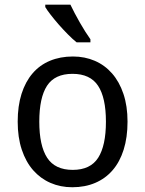

<svg xmlns="http://www.w3.org/2000/svg" viewBox="-20 -786 617 816"><path d="M522 -269Q522 -202.1 505.6 -150.1Q489.3 -98.1 458.7 -62.7Q428.2 -27.3 384.8 -8.8Q341.3 9.8 287.1 9.8Q236.8 9.8 194.3 -8.8Q151.9 -27.3 120.8 -62.7Q89.8 -98.1 72.5 -150.1Q55.2 -202.1 55.2 -269Q55.2 -335.4 71.5 -387Q87.9 -438.5 118.2 -473.9Q148.4 -509.3 192.1 -527.6Q235.8 -545.9 290 -545.9Q340.3 -545.9 382.8 -527.6Q425.3 -509.3 456.3 -473.9Q487.3 -438.5 504.6 -387Q522 -335.4 522 -269ZM147 -269Q147 -167 180.4 -115.5Q213.9 -64 289.1 -64Q364.3 -64 397.2 -115.5Q430.2 -167 430.2 -269Q430.2 -371.1 396.7 -421.6Q363.3 -472.2 288.1 -472.2Q212.9 -472.2 179.9 -421.6Q147 -371.1 147 -269ZM364.3 -606H305.7Q288.6 -619.6 268.6 -639.9Q248.5 -660.2 229.7 -681.6Q210.9 -703.1 195.6 -722.9Q180.2 -742.7 172.4 -755.9V-766.1H279.3Q287.1 -749.5 297.6 -729.7Q308.1 -710 319.3 -690.2Q330.6 -670.4 342.3 -651.9Q354 -633.3 364.3 -619.1Z"/></svg>

Font: WenQuanYi Micro Hei
Style: Regular
Weight: 400
Foundry: Ascender Corporation
Version: Version 0.2.0-beta